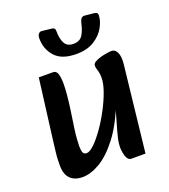

<svg xmlns="http://www.w3.org/2000/svg" viewBox="-130 -782 785 890"><g transform="rotate(-20 263.0 -337.5)"><path d="M126 13Q87 13 65.5 -8.5Q44 -30 44 -73Q44 -88 44.5 -103Q45 -118 47.5 -139Q50 -160 54 -193L92 -491H162Q179 -491 184.5 -471.5Q190 -452 190 -424Q190 -403 187 -369Q184 -335 178 -294L166 -212Q162 -184 160.5 -162Q159 -140 159 -126Q159 -106 163.5 -95.5Q168 -85 181 -85Q196 -85 219 -107Q242 -129 267.5 -165Q293 -201 315 -242.5Q337 -284 351 -323Q365 -362 365 -390Q365 -413 359.5 -428.5Q354 -444 355 -454Q355 -463 366.5 -470Q378 -477 394 -481.5Q410 -486 426 -488.5Q442 -491 451 -491Q468 -491 477.5 -471Q487 -451 483 -414L436 10H366Q354 10 347 -2.5Q340 -15 337.5 -31Q335 -47 335 -55Q335 -78 341.5 -105Q348 -132 360.5 -174Q373 -216 391 -282V-265Q352 -163 305 -102Q258 -41 212 -14Q166 13 126 13ZM294 -533Q222 -533 189 -570Q156 -607 156 -659Q156 -675 163 -682.5Q170 -690 181 -688L226 -683Q235 -682 238.5 -678Q242 -674 242 -666Q242 -627 254 -604.5Q266 -582 297 -582Q328 -582 342 -603.5Q356 -625 363 -659Q368 -678 374.5 -683.5Q381 -689 395 -687L435 -683Q442 -682 447 -679Q452 -676 452 -667Q452 -641 435 -609.5Q418 -578 383 -555.5Q348 -533 294 -533Z"/></g></svg>

Font: Alkatra
Style: Regular
Weight: 400
Designer: Suman Bhandary
Version: Version 1.100;gftools[0.9.22]